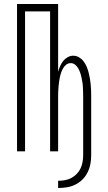

<svg xmlns="http://www.w3.org/2000/svg" viewBox="-20 -755 540 958"><path d="M270 183V147Q287 147 304 144Q321 141 336 133Q351 125 363 112.5Q375 100 382 85Q389 70 392 53Q395 36 395 19V-274Q395 -286 394.5 -298Q394 -310 393.5 -322Q393 -334 391 -345.5Q389 -357 386.5 -369Q384 -381 380 -392.5Q376 -404 370 -414.5Q364 -425 354.5 -432.5Q345 -440 333 -440Q320 -440 310.5 -432.5Q301 -425 295 -414.5Q289 -404 285 -392.5Q281 -381 278.5 -369Q276 -357 274.5 -345.5Q273 -334 272 -322Q271 -310 270.5 -298Q270 -286 270 -274V0H230V-698H105V0H65V-735H270V-397Q274 -411 280 -425Q286 -439 295 -450.5Q304 -462 317.5 -469.5Q331 -477 345 -477Q361 -477 374.5 -469Q388 -461 397 -449Q406 -437 412 -423Q418 -409 422 -394Q426 -379 428.5 -364Q431 -349 432.5 -334Q434 -319 434.5 -304Q435 -289 435 -274V19Q435 42 431 63.5Q427 85 417 105Q407 125 391.5 140.5Q376 156 356 166Q336 176 314 179.5Q292 183 270 183Z"/></svg>

Font: Iosevka Curly Extralight
Style: Regular
Weight: 200
Monospace: yes
Designer: Belleve Invis
Foundry: Belleve Invis
Version: Version 22.1.2; ttfautohint (v1.8.4)